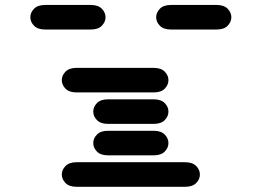

<svg xmlns="http://www.w3.org/2000/svg" viewBox="-20 -756 1040 763"><path d="M284.2 -13.7Q254.9 -13.7 240.2 -28.8Q225.6 -43.9 225.6 -62.5Q225.6 -81.1 240.2 -96.2Q254.9 -111.3 284.2 -111.3H715.8Q745.1 -111.3 759.8 -96.2Q774.4 -81.1 774.4 -62.5Q774.4 -43.9 759.8 -28.8Q745.1 -13.7 715.8 -13.7ZM409.2 -138.7Q379.9 -138.7 365.2 -153.8Q350.6 -168.9 350.6 -187.5Q350.6 -206.1 365.2 -221.2Q379.9 -236.3 409.2 -236.3H590.8Q620.1 -236.3 634.8 -221.2Q649.4 -206.1 649.4 -187.5Q649.4 -168.9 634.8 -153.8Q620.1 -138.7 590.8 -138.7ZM409.2 -263.7Q379.9 -263.7 365.2 -278.8Q350.6 -293.9 350.6 -312.5Q350.6 -331.1 365.2 -346.2Q379.9 -361.3 409.2 -361.3H590.8Q620.1 -361.3 634.8 -346.2Q649.4 -331.1 649.4 -312.5Q649.4 -293.9 634.8 -278.8Q620.1 -263.7 590.8 -263.7ZM284.2 -388.7Q254.9 -388.7 240.2 -403.8Q225.6 -418.9 225.6 -437.5Q225.6 -456.1 240.2 -471.2Q254.9 -486.3 284.2 -486.3H590.8Q620.1 -486.3 634.8 -471.2Q649.4 -456.1 649.4 -437.5Q649.4 -418.9 634.8 -403.8Q620.1 -388.7 590.8 -388.7ZM159.2 -638.7Q129.9 -638.7 115.2 -653.8Q100.6 -668.9 100.6 -687.5Q100.6 -706.1 115.2 -721.2Q129.9 -736.3 159.2 -736.3H340.8Q370.1 -736.3 384.8 -721.2Q399.4 -706.1 399.4 -687.5Q399.4 -668.9 384.8 -653.8Q370.1 -638.7 340.8 -638.7ZM659.2 -638.7Q629.9 -638.7 615.2 -653.8Q600.6 -668.9 600.6 -687.5Q600.6 -706.1 615.2 -721.2Q629.9 -736.3 659.2 -736.3H840.8Q870.1 -736.3 884.8 -721.2Q899.4 -706.1 899.4 -687.5Q899.4 -668.9 884.8 -653.8Q870.1 -638.7 840.8 -638.7Z"/></svg>

Font: Sixtyfour Normal
Style: Regular
Weight: 400
Monospace: yes
Designer: Jens Kutilek
Foundry: Jens Kutilek
Version: Version 2.000